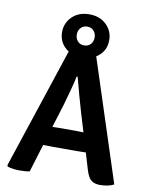

<svg xmlns="http://www.w3.org/2000/svg" viewBox="-98 -977 822 1055"><g transform="rotate(10 313.0 -449.0)"><path d="M237 -153.5Q230 -153.5 215 -154Q200 -154.5 188.5 -154.5L141 1Q128.5 4 113.8 5Q99 6 83.5 6Q67.5 6 49 3.5Q30.5 1 18.5 -3L14 -10L237.5 -684.5Q183 -719.5 183 -784.5Q183 -834.5 219.2 -870Q255.5 -905.5 314.5 -905.5Q373.5 -905.5 409.8 -870Q446 -834.5 446 -784.5Q446 -719 391 -684.5L611 -8.5Q597 -0.5 575.2 3.8Q553.5 8 534 8Q502 8 484 -6.8Q466 -21.5 453.5 -64L426.5 -154.5Q414.5 -154.5 399.2 -154Q384 -153.5 377 -153.5ZM265 -784.5Q265 -762 278.8 -747Q292.5 -732 314.5 -732Q337 -732 350.8 -747Q364.5 -762 364.5 -784.5Q364.5 -807 350.8 -822Q337 -837 314.5 -837Q292.5 -837 278.8 -822Q265 -807 265 -784.5ZM260.5 -388.5 221 -261Q232 -261 245.5 -261.5Q259 -262 266 -262H352Q358.5 -262 371 -261.5Q383.5 -261 394.5 -261L363.5 -363Q351 -405.5 336.2 -458.8Q321.5 -512 310 -556.5H304.5Q297 -519 283.5 -470.8Q270 -422.5 260.5 -388.5Z"/></g></svg>

Font: Signika SC SemiBold
Style: Regular
Weight: 600
Designer: Anna Giedryś
Foundry: Anna Giedryś
Version: Version 2.000; ttfautohint (v1.8.3) -l 8 -r 50 -G 200 -x 9 -